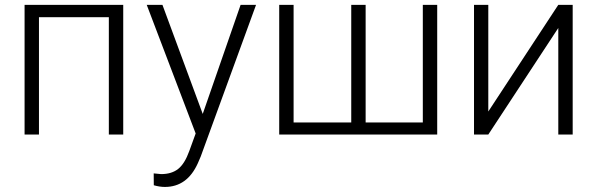

<svg xmlns="http://www.w3.org/2000/svg" viewBox="-20 -548 2433 782"><path d="M481.9 0H423.3V-478H138.7V0H80.1V-528.3H481.9Z M805.7 -84 960 -528.3H1022.9L797.4 89.8L785.6 117.2Q742.2 213.4 651.4 213.4Q630.4 213.4 606.4 206.5L606 158.2L636.2 161.1Q679.2 161.1 705.8 139.9Q732.4 118.7 751 66.9L776.9 -4.4L577.6 -528.3H641.6Z M1175.8 -528.3V-49.3H1410.6V-528.3H1469.2V-49.3H1702.1V-528.3H1760.7V0H1117.2V-528.3Z M2253.9 -528.3H2312.5V0H2253.9V-434.1L1968.8 0H1910.6V-528.3H1968.8V-93.8Z"/></svg>

Font: SteelSelectRoboto
Style: Regular
Weight: 300
Designer: Google
Version: Version 2.137; 2017